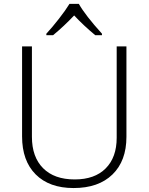

<svg xmlns="http://www.w3.org/2000/svg" viewBox="-20 -951 759 981"><path d="M626 -713.9V-252Q626 -128.9 554.7 -59.6Q483.4 9.8 356 9.8Q231.9 9.8 162.4 -59.8Q92.8 -129.4 92.8 -253.9V-713.9H143.1V-252Q143.1 -148.9 200.2 -91.6Q257.3 -34.2 361.8 -34.2Q463.9 -34.2 520 -90.6Q576.2 -147 576.2 -247.1V-713.9ZM216.8 -778.8Q247.1 -811.5 281 -855Q314.9 -898.4 335 -931.2H382.8Q416 -872.6 501 -778.8V-771H466.8Q407.2 -820.3 358.9 -872.1Q306.2 -816.4 251 -771H216.8Z"/></svg>

Font: JBL Sans
Style: Light
Weight: 300
Version: Version 1.10